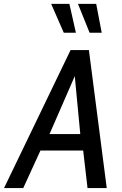

<svg xmlns="http://www.w3.org/2000/svg" viewBox="-58 -954 618 974"><path d="M-37.5 0 300 -700H393L483.5 0H386L363 -198.5L350 -266L317 -613L339.5 -609.5L190 -266.5L150.5 -197.5L60 0ZM111 -190.5 157.5 -274H384.5L399.5 -190.5ZM265.5 -788 201.5 -934.5H294L327 -788ZM396.5 -788 337.5 -934.5H430L458 -788Z"/></svg>

Font: Cabin
Style: Italic
Weight: 400
Width: 4
Italic angle: -10°
Designer: Pablo Impallari
Foundry: Pablo Impallari. http://www.impallari.com Igino Marini. http://www.ikern.com
Version: Version 3.001